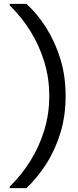

<svg xmlns="http://www.w3.org/2000/svg" viewBox="-20 -826 401 986"><path d="M116 140H30V132Q91 73 136.5 -0.5Q182 -74 207.5 -157.5Q233 -241 233 -333Q233 -425 207.5 -508.5Q182 -592 136.5 -665.5Q91 -739 30 -798V-806H116Q171 -756 216.5 -684.5Q262 -613 289.5 -525Q317 -437 317 -333Q317 -229 289.5 -141Q262 -53 216.5 17.5Q171 88 116 140Z"/></svg>

Font: DM Sans 28pt
Style: Regular
Weight: 400
Version: Version 4.004;gftools[0.9.30]